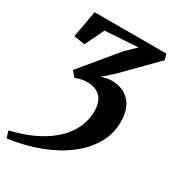

<svg xmlns="http://www.w3.org/2000/svg" viewBox="-227 -860 1050 1169"><g transform="rotate(30 298.0 -276.0)"><path d="M7 190.5 -7 142.5Q113.5 114.5 202.2 62.5Q291 10.5 339.5 -61.5Q388 -133.5 388 -220.5Q388 -286 354.8 -319Q321.5 -352 265 -352Q239.5 -352 218 -347.2Q196.5 -342.5 181.5 -335L149 -372.5L359.5 -626.5L426.5 -691L195.5 -676L131 -542.5L53.5 -555L87.5 -743H592.5L603 -703L390 -487L314 -419Q330 -426 348.2 -430.2Q366.5 -434.5 389 -434.5Q464.5 -434.5 512 -385.8Q559.5 -337 559.5 -244Q560 -161.5 519.5 -89.8Q479 -18 405.2 39Q331.5 96 230.2 135Q129 174 7 190.5Z"/></g></svg>

Font: Merriweather 36pt ExtraBold
Style: Italic
Weight: 800
Italic angle: -7.8°
Version: Version 2.101